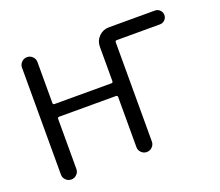

<svg xmlns="http://www.w3.org/2000/svg" viewBox="-121 -930 1242 1083"><g transform="rotate(-20 500.0 -388.0)"><path d="M643.6 -671.9Q633.8 -671.9 633.8 -662.1V-66.4Q633.8 -47.9 620.1 -34.2Q606.4 -20.5 587.4 -20.5Q568.4 -20.5 554.7 -34.2Q541 -47.9 541 -66.4V-367.2Q541 -377 531.2 -377H190.4Q180.7 -377 180.7 -367.2V-66.4Q180.7 -47.9 167 -34.2Q153.3 -20.5 134.3 -20.5Q115.2 -20.5 101.6 -34.2Q87.9 -47.9 87.9 -66.4V-709Q87.9 -727.5 101.6 -741.2Q115.2 -754.9 134.3 -754.9Q153.3 -754.9 167 -741.2Q180.7 -727.5 180.7 -709V-462.9Q180.7 -453.1 190.4 -453.1H531.2Q541 -453.1 541 -462.9V-669.9Q541 -705.1 565.9 -730Q590.8 -754.9 626 -754.9H902.3Q919.9 -754.9 932.1 -742.7Q944.3 -730.5 944.3 -713.4Q944.3 -696.3 932.1 -684.1Q919.9 -671.9 902.3 -671.9Z"/></g></svg>

Font: Rounded-X Mgen+ 1mn regular
Style: Regular
Weight: 400
Designer: [Source Han Sans]
Ryoko NISHIZUKA  (kana & ideographs); Paul D. Hunt (Latin, Greek & Cyrillic); Wenlong ZHANG  (bopomofo
Version: Version 1.059.20150602